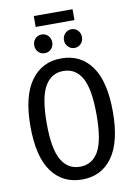

<svg xmlns="http://www.w3.org/2000/svg" viewBox="-104 -1035 783 1112"><g transform="rotate(-10 287.5 -478.5)"><path d="M530 -344Q530 -167 466 -77.5Q402 12 288 12Q174 12 109.5 -76Q45 -164 45 -343Q45 -520 110 -610Q175 -700 288 -700Q402 -700 466 -611.5Q530 -523 530 -344ZM141 -343Q141 -193 179 -128Q217 -63 288 -63Q360 -63 397 -127.5Q434 -192 434 -344Q434 -495 397 -560.5Q360 -626 288 -626Q216 -626 178.5 -560Q141 -494 141 -343ZM254 -801Q254 -778 239 -762Q224 -746 201 -746Q178 -746 163 -762Q148 -778 148 -801Q148 -824 163 -840Q178 -856 201 -856Q224 -856 239 -840Q254 -824 254 -801ZM429 -801Q429 -778 414 -762Q399 -746 376 -746Q354 -746 338.5 -762Q323 -778 323 -801Q323 -824 338.5 -840Q354 -856 376 -856Q399 -856 414 -840Q429 -824 429 -801ZM403 -905H175V-969H403Z"/></g></svg>

Font: Fira Sans Extra Condensed
Style: Regular
Weight: 400
Width: 1
Designer: Carrois Corporate & Edenspiekermann AG
Foundry: Carrois Corporate GbR & Edenspiekermann AG
Version: Version 4.203